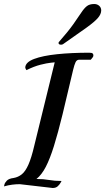

<svg xmlns="http://www.w3.org/2000/svg" viewBox="-33 -934 525 958"><path d="M274 -31Q274 -31 269.5 -22.5Q265 -14 255.5 -5Q246 4 230 4L66 -15Q47 -15 27.5 -12.5Q8 -10 -13 -4Q-13 -4 -11 -13Q-9 -22 1 -32.5Q11 -43 35 -46Q58 -50 76 -64.5Q94 -79 109 -113Q124 -147 138 -207L240 -623Q240 -623 220.5 -621Q201 -619 169 -611Q137 -603 99 -584Q93 -592 93 -598Q95 -624 137.5 -640Q180 -656 251.5 -663.5Q323 -671 412 -671Q426 -671 429.5 -667Q433 -663 433 -658Q433 -651 428.5 -646.5Q424 -642 420 -636H362Q350 -636 344 -623.5Q338 -611 332 -586Q302 -457 279 -363Q256 -269 236 -205Q216 -141 195.5 -101.5Q175 -62 149 -41Q184 -41 211.5 -36Q239 -31 274 -31ZM282 -714Q278 -711 272 -711Q259 -711 259 -720Q259 -723 263 -727Q308 -778 333 -813.5Q358 -849 372.5 -871Q387 -893 400.5 -903.5Q414 -914 437 -914Q452 -914 462 -905Q472 -896 472 -882Q472 -864 456 -845Q440 -826 398.5 -796Q357 -766 282 -714Z"/></svg>

Font: Sedan
Style: Italic
Weight: 400
Italic angle: -13.8°
Designer: Sebastian Salazar
Foundry: Sebastian Salazar
Version: Version 1.100; ttfautohint (v1.8.4.7-5d5b)